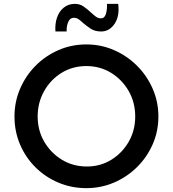

<svg xmlns="http://www.w3.org/2000/svg" viewBox="-20 -966 895 994"><path d="M55 -363Q55 -439 84 -506.5Q113 -574 164 -625.5Q215 -677 282.5 -706.5Q350 -736 427 -736Q503 -736 570.5 -706.5Q638 -677 689.5 -625.5Q741 -574 770.5 -506.5Q800 -439 800 -363Q800 -286 770.5 -219Q741 -152 689.5 -101Q638 -50 570.5 -21Q503 8 427 8Q350 8 282.5 -20.5Q215 -49 164 -99.5Q113 -150 84 -217.5Q55 -285 55 -363ZM175 -363Q175 -291 209 -232.5Q243 -174 300.5 -139Q358 -104 430 -104Q500 -104 556.5 -139Q613 -174 646.5 -232.5Q680 -291 680 -363Q680 -436 646 -495Q612 -554 555 -589Q498 -624 427 -624Q356 -624 299 -589Q242 -554 208.5 -494.5Q175 -435 175 -363ZM504 -803Q471 -803 449.5 -817.5Q428 -832 410 -847Q399 -858 387.5 -866Q376 -874 362 -874Q343 -874 333.5 -853Q324 -832 325 -803H267Q264 -842 275 -874.5Q286 -907 310 -926.5Q334 -946 368 -946Q393 -946 412.5 -932.5Q432 -919 449 -903Q463 -890 475.5 -880.5Q488 -871 502 -871Q521 -871 528 -893Q535 -915 534 -946H592Q600 -882 573 -842.5Q546 -803 504 -803Z"/></svg>

Font: Synthetic SemiBold
Style: Regular
Weight: 600
Designer: Santiago Orozco
Foundry: Typemade
Version: Version 2.000; ttfautohint (v1.8.4.7-5d5b)